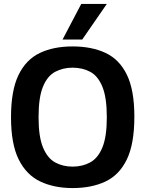

<svg xmlns="http://www.w3.org/2000/svg" viewBox="-20 -946 737 976"><path d="M349 10Q255 10 184.5 -23.5Q114 -57 75 -135.5Q36 -214 36 -350Q36 -486 74 -564.5Q112 -643 182 -676.5Q252 -710 349 -710Q446 -710 516.5 -677Q587 -644 625 -566Q663 -488 663 -353Q663 -214 624.5 -135Q586 -56 515.5 -23Q445 10 349 10ZM349 -99Q399 -99 438.5 -120.5Q478 -142 500.5 -196.5Q523 -251 523 -350Q523 -450 500.5 -505Q478 -560 438.5 -581Q399 -602 349 -602Q300 -602 260.5 -581Q221 -560 198.5 -505.5Q176 -451 176 -350Q176 -250 199 -195.5Q222 -141 261 -120Q300 -99 349 -99ZM298 -745 393 -926H523L398 -745Z"/></svg>

Font: Georama SemiBold
Style: Regular
Weight: 600
Designer: Jean-Baptiste Levee
Foundry: Production Type
Version: Version 1.000